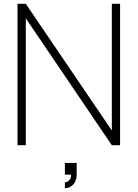

<svg xmlns="http://www.w3.org/2000/svg" viewBox="-20 -770 730 1018"><path d="M116.7 -750H72.9V0H116.7V-672.9L572.9 0H616.7V-750H572.9V-78.1ZM386.5 156.2V93.8H324V156.2H356.2C359.4 186.5 334.4 196.9 324 196.9V228.1C349 228.1 386.5 209.4 386.5 156.2Z"/></svg>

Font: Manrope Thin
Style: Regular
Weight: 100
Width: 4
Designer: Michael Sharanda
Foundry: Michael Sharanda
Version: Version 2.000;PS 002.000;hotconv 1.0.88;makeotf.lib2.5.64775